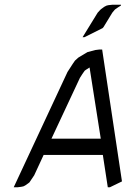

<svg xmlns="http://www.w3.org/2000/svg" viewBox="-20 -794 579 814"><path d="M38.1 0 266.1 -488.8 288.1 -522.9 297.9 -537.1 312 -549.8 338.9 -565.9 351.1 -573.2 384.8 -582 400.9 -584H413.1L497.1 -24.9L445.8 0H437L416 -137.2H165L125 -50.8L113.8 -34.2L105 -21L100.1 -17.1L86.9 -7.8L79.1 -3.9L69.8 -2L54.2 0ZM198.2 -206.1H407.2L359.9 -506.8V-507.8L357.9 -506.8L344.2 -498L338.9 -494.1L329.1 -480L318.8 -463.9ZM330.1 -636.2 394 -740.2 404.8 -752 409.2 -755.9 421.9 -765.1 431.2 -770 439 -772 456.1 -773.9H493.2L492.2 -770L483.9 -765.1L470.2 -755.9L465.8 -752L456.1 -740.2L418.9 -679.2L415 -674.8L337.9 -636.2Z"/></svg>

Font: Petahja
Style: Italic
Weight: 400
Designer: T. Christopher White
Version: Version 1.1